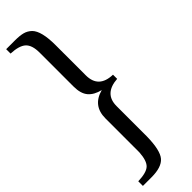

<svg xmlns="http://www.w3.org/2000/svg" viewBox="-370 -796 1112 1112"><g transform="rotate(-45 186.5 -240.0)"><path d="M133 -371V-649Q133 -710 105.5 -735.5Q78 -761 10 -764V-800H81Q121 -800 146 -793.5Q171 -787 191 -768Q229 -730 229 -614V-367Q229 -261 343 -258V-224Q229 -216 229 -115V134Q227 246 195 283Q163 320 81 320H10V282Q79 280 104 256.5Q129 233 133 168V-110Q133 -214 234 -241Q184 -253 158.5 -283Q133 -313 133 -371Z"/></g></svg>

Font: Ledger
Style: Regular
Weight: 400
Designer: Denis Masharov
Foundry: Denis Masharov
Version: 1.001